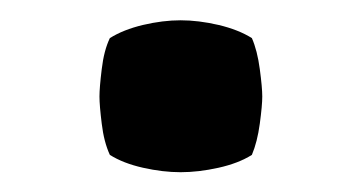

<svg xmlns="http://www.w3.org/2000/svg" viewBox="-20 -362 366 194"><path d="M80.5 -264.5Q80.5 -273.5 82.8 -292.2Q85 -311 91 -323.5Q104.5 -332 124.5 -336.8Q144.5 -341.5 162.5 -341.5Q180.5 -341.5 200.8 -336.8Q221 -332 234.5 -323.5Q240 -311 242.5 -292.2Q245 -273.5 245 -264.5Q245 -255.5 242.5 -237Q240 -218.5 234.5 -205.5Q221 -197 200.8 -192.5Q180.5 -188 162.5 -188Q144.5 -188 124.5 -192.5Q104.5 -197 91 -205.5Q85 -218.5 82.8 -237Q80.5 -255.5 80.5 -264.5Z"/></svg>

Font: Signika Negative Light
Style: Bold
Weight: 700
Version: Version 2.001